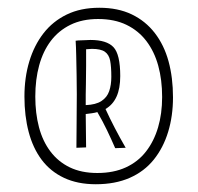

<svg xmlns="http://www.w3.org/2000/svg" viewBox="-20 -713 510 495"><path d="M227 -238Q180 -238 145 -254.5Q110 -271 87.5 -301Q65 -331 54 -372.5Q43 -414 43 -464Q43 -513 55.5 -554.5Q68 -596 92 -627Q116 -658 152 -675.5Q188 -693 236 -693Q284 -693 319.5 -676Q355 -659 379 -628Q403 -597 414.5 -555Q426 -513 426 -462Q426 -414 413.5 -373Q401 -332 376.5 -301.5Q352 -271 314.5 -254.5Q277 -238 227 -238ZM231 -267Q273 -267 304.5 -281.5Q336 -296 356.5 -322.5Q377 -349 387.5 -384.5Q398 -420 398 -463Q398 -507 388 -543.5Q378 -580 357.5 -607Q337 -634 306 -649Q275 -664 233 -664Q192 -664 161.5 -649Q131 -634 111 -607.5Q91 -581 81 -544.5Q71 -508 71 -464Q71 -421 80.5 -385Q90 -349 110 -322.5Q130 -296 160 -281.5Q190 -267 231 -267ZM277 -331Q267 -354 256 -377Q245 -400 231 -424Q224 -422 216.5 -421Q209 -420 201 -419Q201 -397 201.5 -376Q202 -355 202 -333L177 -332Q177 -355 177.5 -394Q178 -433 178 -470Q178 -494 177.5 -520Q177 -546 176.5 -569.5Q176 -593 175 -608Q182 -609 188.5 -609Q195 -609 201.5 -609.5Q208 -610 213 -610Q255 -610 272.5 -591.5Q290 -573 290 -517Q290 -485 280.5 -464Q271 -443 252 -432Q263 -408 276 -383Q289 -358 304 -332ZM201 -442Q227 -443 241.5 -452.5Q256 -462 261.5 -478Q267 -494 267 -515Q267 -541 264 -556.5Q261 -572 250.5 -579.5Q240 -587 217 -587Q213 -587 209.5 -586.5Q206 -586 202 -586Q202 -569 202 -543.5Q202 -518 201.5 -496.5Q201 -475 201 -469Q201 -462 201 -455.5Q201 -449 201 -442Z"/></svg>

Font: Truculenta Thin
Style: Regular
Weight: 250
Version: Version 1.002